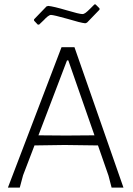

<svg xmlns="http://www.w3.org/2000/svg" viewBox="-20 -854 607 874"><path d="M474 -54 426 -192 274 -194 137 -192 85 -56 70 0H16L260 -639H319L542 0H488ZM285 -579 155 -238 280 -237 410 -238 291 -579ZM376 -751 368 -748Q347 -750 288 -768Q224 -786 212 -786Q206 -786 197.5 -779.5Q189 -773 180 -763L158 -742H152L135 -760V-766L192 -825L200 -827Q223 -825 284 -807Q341 -790 355 -790Q362 -790 370 -796Q378 -802 391 -815Q391 -815 410 -834H415L433 -816V-810Z"/></svg>

Font: t
Style: Regular
Weight: 300
Designer: Juan Pablo del Peral
Foundry: Huerta Tipografica
Version: Version 2.004; ttfautohint (v1.8.1)